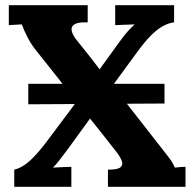

<svg xmlns="http://www.w3.org/2000/svg" viewBox="-20 -720 739 740"><path d="M89 -318V-397H614V-321ZM35 0V-66Q64 -73 93 -98.5Q122 -124 159 -173L275 -328Q235 -379 195 -430Q155 -481 114 -532Q98 -553 85 -578.5Q72 -604 64 -626Q48 -625 36.5 -624.5Q25 -624 14 -623V-700H318V-634H308Q277 -634 265 -625Q253 -616 256.5 -600.5Q260 -585 275 -566Q298 -538 320 -510Q342 -482 364 -453L440 -558Q461 -587 473.5 -600.5Q486 -614 499 -626Q483 -625 459 -624.5Q435 -624 424 -623V-700H651V-634Q628 -631 605.5 -618Q583 -605 560 -581.5Q537 -558 510 -521L414 -390Q446 -350 477 -310Q508 -270 539.5 -230Q571 -190 602 -150Q619 -129 633 -110Q647 -91 654 -74Q671 -76 678 -76.5Q685 -77 695 -77V0H396V-66Q433 -66 444 -75Q455 -84 449.5 -99.5Q444 -115 429 -134Q404 -166 378.5 -198.5Q353 -231 327 -263Q305 -233 283 -202.5Q261 -172 239 -142Q218 -114 207 -100Q196 -86 184 -74Q201 -75 223 -76Q245 -77 255 -77V0Z"/></svg>

Font: Lora
Style: Weight 700
Weight: 700
Designer: Olga Karpushina, Alexei Vanyashin (Cyrillic)
Foundry: Cyreal
Version: Version 3.001